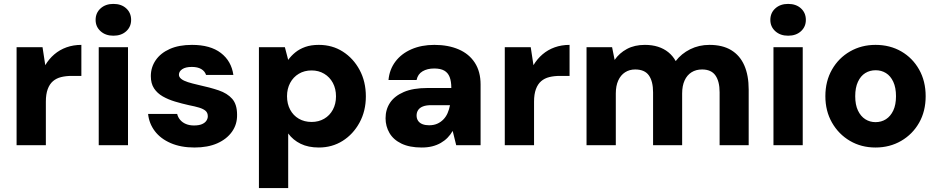

<svg xmlns="http://www.w3.org/2000/svg" viewBox="-20 -744 4815 984"><path d="M65 0V-502H198L212 -410Q231 -442 258.5 -465.5Q286 -489 321 -501.5Q356 -514 397 -514V-355H348Q318 -355 293.5 -349Q269 -343 251.5 -328Q234 -313 224.5 -287Q215 -261 215 -223V0Z M486 0V-502H636V0ZM561 -561Q521 -561 495.5 -584Q470 -607 470 -642Q470 -678 495.5 -701Q521 -724 561 -724Q602 -724 627 -701Q652 -678 652 -642Q652 -607 627 -584Q602 -561 561 -561Z M977 12Q907 12 855 -10.5Q803 -33 773.5 -72Q744 -111 739 -160H888Q892 -143 903.5 -129.5Q915 -116 933 -108.5Q951 -101 974 -101Q999 -101 1014.5 -107.5Q1030 -114 1037.5 -125Q1045 -136 1045 -148Q1045 -166 1033.5 -176Q1022 -186 1000.5 -192.5Q979 -199 948 -205Q912 -213 877 -223.5Q842 -234 814 -250Q786 -266 769.5 -291Q753 -316 753 -354Q753 -399 778 -435.5Q803 -472 850 -493Q897 -514 964 -514Q1058 -514 1112 -472.5Q1166 -431 1176 -360H1036Q1030 -379 1011.5 -390Q993 -401 963 -401Q931 -401 914 -389.5Q897 -378 897 -361Q897 -349 909 -339.5Q921 -330 943 -323Q965 -316 996 -309Q1056 -296 1100.5 -281Q1145 -266 1170 -237.5Q1195 -209 1195 -156Q1196 -107 1169 -69Q1142 -31 1093.5 -9.5Q1045 12 977 12Z M1307 220V-502H1440L1457 -437Q1472 -458 1493.5 -475.5Q1515 -493 1544.5 -503.5Q1574 -514 1614 -514Q1683 -514 1737 -479.5Q1791 -445 1823 -385.5Q1855 -326 1855 -250Q1855 -175 1822.5 -115.5Q1790 -56 1736 -22Q1682 12 1614 12Q1560 12 1521 -7Q1482 -26 1457 -60V220ZM1577 -119Q1613 -119 1641.5 -135.5Q1670 -152 1686 -182Q1702 -212 1702 -250Q1702 -289 1686 -319Q1670 -349 1641.5 -366Q1613 -383 1577 -383Q1540 -383 1511.5 -366Q1483 -349 1467 -319Q1451 -289 1451 -251Q1451 -212 1467 -182Q1483 -152 1511.5 -135.5Q1540 -119 1577 -119Z M2141 12Q2079 12 2037.5 -8Q1996 -28 1976 -62.5Q1956 -97 1956 -138Q1956 -183 1979 -217.5Q2002 -252 2049.5 -272.5Q2097 -293 2171 -293H2293Q2293 -327 2284.5 -349Q2276 -371 2257 -382Q2238 -393 2205 -393Q2170 -393 2145.5 -378.5Q2121 -364 2115 -334H1971Q1976 -388 2006.5 -428.5Q2037 -469 2088.5 -491.5Q2140 -514 2206 -514Q2277 -514 2330.5 -491Q2384 -468 2413.5 -422.5Q2443 -377 2443 -311V0H2318L2300 -73Q2289 -54 2274 -38.5Q2259 -23 2239 -11.5Q2219 0 2195 6Q2171 12 2141 12ZM2179 -102Q2203 -102 2221 -110Q2239 -118 2252.5 -132Q2266 -146 2274 -164.5Q2282 -183 2286 -204V-205H2189Q2164 -205 2147.5 -198.5Q2131 -192 2123 -180Q2115 -168 2115 -152Q2115 -136 2123 -124.5Q2131 -113 2145.5 -107.5Q2160 -102 2179 -102Z M2567 0V-502H2700L2714 -410Q2733 -442 2760.5 -465.5Q2788 -489 2823 -501.5Q2858 -514 2899 -514V-355H2850Q2820 -355 2795.5 -349Q2771 -343 2753.5 -328Q2736 -313 2726.5 -287Q2717 -261 2717 -223V0Z M2986 0V-502H3117L3130 -437Q3154 -472 3193 -493Q3232 -514 3285 -514Q3322 -514 3352 -504.5Q3382 -495 3405 -476.5Q3428 -458 3443 -431Q3472 -469 3517 -491.5Q3562 -514 3616 -514Q3683 -514 3727.5 -487Q3772 -460 3794.5 -409Q3817 -358 3817 -285V0H3668V-271Q3668 -327 3646.5 -357.5Q3625 -388 3578 -388Q3547 -388 3524 -373.5Q3501 -359 3488.5 -331.5Q3476 -304 3476 -265V0H3327V-271Q3327 -327 3305.5 -357.5Q3284 -388 3235 -388Q3206 -388 3183.5 -373.5Q3161 -359 3148.5 -331.5Q3136 -304 3136 -265V0Z M3944 0V-502H4094V0ZM4019 -561Q3979 -561 3953.5 -584Q3928 -607 3928 -642Q3928 -678 3953.5 -701Q3979 -724 4019 -724Q4060 -724 4085 -701Q4110 -678 4110 -642Q4110 -607 4085 -584Q4060 -561 4019 -561Z M4467 12Q4394 12 4336 -22Q4278 -56 4244 -115.5Q4210 -175 4210 -251Q4210 -328 4244 -387.5Q4278 -447 4336.5 -480.5Q4395 -514 4467 -514Q4541 -514 4599 -480.5Q4657 -447 4690.5 -387.5Q4724 -328 4724 -251Q4724 -174 4690.5 -115Q4657 -56 4598.5 -22Q4540 12 4467 12ZM4467 -118Q4497 -118 4520.5 -133Q4544 -148 4558 -177.5Q4572 -207 4572 -251Q4572 -295 4558 -325Q4544 -355 4520.5 -369.5Q4497 -384 4468 -384Q4438 -384 4414.5 -369.5Q4391 -355 4377 -325Q4363 -295 4363 -251Q4363 -207 4377 -177.5Q4391 -148 4414.5 -133Q4438 -118 4467 -118Z"/></svg>

Font: DM Sans 16pt Black
Style: Regular
Weight: 900
Version: Version 4.004;gftools[0.9.30]